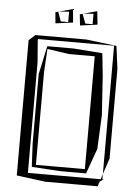

<svg xmlns="http://www.w3.org/2000/svg" viewBox="-59 -914 683 973"><g transform="rotate(5 282.5 -427.0)"><path d="M62 -692V-4L209 15H475L484 -11L491 -15L503 -22H487L523 -130V-587L508 -702L354 -721H94ZM108 -699V-700L111 -702H496V-266V-274V-22H117V-585ZM440 -659 292 -670H159L128 -526V-173L134 -55V-54L278 -45H411L457 -174L465 -346L452 -545ZM154 -537 161 -656 272 -640H403V-66H154ZM185 -845 190 -789 279 -801 272 -869 203 -850 254 -854V-801H216L199 -849ZM198 -850H203L199 -849ZM309 -845 315 -789 403 -801 396 -869 327 -850 378 -854V-801H341L323 -849ZM323 -850H327L323 -849Z"/></g></svg>

Font: Quebrada
Style: Regular
Weight: 400
Designer: deFharo
Foundry: deFharo
Version: Version 1.034 2012